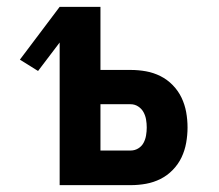

<svg xmlns="http://www.w3.org/2000/svg" viewBox="-20 -540 640 560"><path d="M154 0V-416L91 -333L38 -366L154 -520H273V-336H361Q384 -336 406 -332Q428 -328 448 -318Q468 -308 484 -291.5Q500 -275 509.5 -255Q519 -235 523 -213Q527 -191 527 -168Q527 -146 523 -123.5Q519 -101 509.5 -81Q500 -61 484 -44.5Q468 -28 448 -18Q428 -8 406 -4Q384 0 361 0ZM273 -101H361Q373 -101 383 -107Q393 -113 398.5 -123Q404 -133 406 -145Q408 -157 408 -168Q408 -180 406 -191.5Q404 -203 398.5 -213Q393 -223 383 -229.5Q373 -236 361 -236H273Z"/></svg>

Font: Iosevka Aile
Style: Bold
Weight: 700
Designer: Belleve Invis
Foundry: Belleve Invis
Version: Version 28.0.1; ttfautohint (v1.8.4)